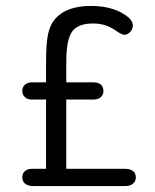

<svg xmlns="http://www.w3.org/2000/svg" viewBox="-20 -626 520 646"><path d="M135 -58H88Q73 -58 64 -50.5Q55 -43 55 -29Q55 -16 64.5 -8Q74 0 91 0H401Q418 0 427.5 -8Q437 -16 437 -29Q437 -43 427.5 -50.5Q418 -58 401 -58H203V-291H293Q310 -291 319 -299Q328 -307 328 -320Q328 -334 319 -341.5Q310 -349 293 -349H203V-418Q203 -492 222.5 -519.5Q242 -547 293 -547Q316 -547 335.5 -540.5Q355 -534 374 -520Q391 -509 398 -509Q409 -509 418 -518.5Q427 -528 427 -540Q427 -553 414 -566Q367 -606 286 -606Q203 -606 165 -562Q148 -542 141.5 -510Q135 -478 135 -418V-349H87Q73 -349 64 -341Q55 -333 55 -320Q55 -307 64 -299Q73 -291 87 -291H135Z"/></svg>

Font: Beiruti
Style: Regular
Weight: 400
Version: Version 1.00